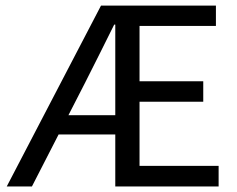

<svg xmlns="http://www.w3.org/2000/svg" viewBox="-20 -676 859 696"><path d="M4.4 0 346.2 -655.8H762.7V-582H485.8V-381.3H716.8V-307.1H485.8V-74.7H772.5V0H397.9V-188.5H192.4L95.7 0ZM228 -258.3H397.9V-586.9H394Q368.2 -534.2 341.1 -480.7Q314 -427.2 287.6 -374.5Z"/></svg>

Font: Varta Medium
Style: Regular
Weight: 500
Designer: Joana Correia, Viktoriya Grabowska, Eben Sorkin
Foundry: Sorkin Type Co.
Version: Version 1.004